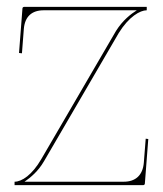

<svg xmlns="http://www.w3.org/2000/svg" viewBox="-20 -540 475 560"><path d="M50.5 -520C47.5 -520 45.5 -517.5 45.5 -515.5L35.5 -385.5L44 -384.5L49.5 -455.5C52.5 -492 73 -510 107.5 -510H379C361.5 -499 338 -481 318.5 -450L100.5 -76C73.5 -29.5 43.5 -10 22.5 -10V0H397.5C399.5 0 402.5 -1.5 402.5 -4.5L412.5 -134.5L405 -135.5L399.5 -65.5C396.5 -29 375.5 -10 341 -10H51.5C69.5 -22.5 91.5 -40.5 108.5 -70L326.5 -444C356 -491.5 388.5 -510 408 -510V-520Z"/></svg>

Font: ZnikomitSC
Style: Regular
Weight: 100
Designer: gluk
Foundry: gluk
Version: Version 0.55